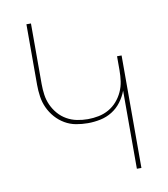

<svg xmlns="http://www.w3.org/2000/svg" viewBox="-82 -805 765 874"><g transform="rotate(-10 300.0 -367.5)"><path d="M480 0V-361Q470 -334 452 -310Q434 -286 409 -270.5Q384 -255 355 -249Q326 -243 297 -243Q269 -243 242 -248Q215 -253 191 -267Q167 -281 148.5 -302Q130 -323 118.5 -348Q107 -373 103 -400.5Q99 -428 99 -455V-735H120V-455Q120 -430 123.5 -405Q127 -380 137.5 -357Q148 -334 164.5 -315Q181 -296 203 -283.5Q225 -271 250 -266Q275 -261 300 -261Q325 -261 350 -266Q375 -271 397 -283.5Q419 -296 435.5 -315Q452 -334 462.5 -357Q473 -380 476.5 -405Q480 -430 480 -455V-520H501V0Z"/></g></svg>

Font: Iosevka Thin Extended
Style: Regular
Weight: 100
Width: 7
Monospace: yes
Designer: Belleve Invis
Foundry: Belleve Invis
Version: Version 32.5.0; ttfautohint (v1.8.4)